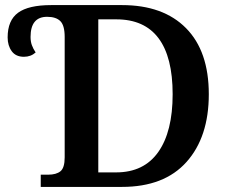

<svg xmlns="http://www.w3.org/2000/svg" viewBox="-20 -734 896 754"><path d="M140 -48H169Q201 -48 217.5 -61.5Q234 -75 234 -116V-589Q234 -634 217 -651Q200 -668 165 -668Q100 -668 100 -589Q100 -571 105 -557Q110 -543 120 -528Q101 -511 74 -511Q42 -511 26 -533Q10 -555 10 -587Q10 -654 51 -684Q92 -714 181 -714H459Q621 -714 710.5 -623.5Q800 -533 800 -364Q800 -196 712.5 -98Q625 0 459 0H140ZM436 -57Q545 -57 601.5 -137Q658 -217 658 -364Q658 -510 602.5 -584Q547 -658 437 -658H366V-57Z"/></svg>

Font: Noto Serif SemiBold
Style: Regular
Weight: 600
Designer: Monotype Design Team
Foundry: Monotype Imaging Inc.
Version: Version 1.001